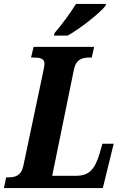

<svg xmlns="http://www.w3.org/2000/svg" viewBox="-40 -951 606 971"><path d="M233 -771H302C366 -806 467 -887 493 -921L496 -931H344C317 -886 269 -822 236 -784ZM-20 0H480L535 -224H478L463 -172C439 -94 410 -62 345 -62H224L334 -600C345 -652 377 -660 413 -660H424L436 -714H130L117 -660H128C162 -660 185 -656 185 -628C185 -620 182 -608 179 -591L78 -112C67 -61 35 -54 2 -54H-9Z"/></svg>

Font: Noto Serif Condensed Extra
Style: Italic
Weight: 800
Width: 3
Italic angle: -12°
Designer: Monotype Design Team
Foundry: Monotype Imaging Inc.
Version: Version 1.901